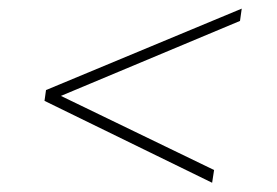

<svg xmlns="http://www.w3.org/2000/svg" viewBox="-20 -541 627 434"><path d="M117.7 -324.2 463.9 -156.7 459.5 -127.9 80.6 -313 84 -337.4 526.4 -521.5 522.5 -493.7Z"/></svg>

Font: Roboto Mono Thin
Style: Italic
Weight: 250
Designer: Google
Version: Version 2.000985; 2015; ttfautohint (v1.3)